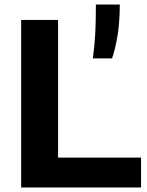

<svg xmlns="http://www.w3.org/2000/svg" viewBox="-20 -828 650 848"><path d="M73.5 0V-740H236.5V-132H603V0ZM390 -570Q398 -626 400.8 -681.2Q403.5 -736.5 403.5 -808H509Q509 -734.5 499.8 -675Q490.5 -615.5 475 -570Z"/></svg>

Font: Encode Sans Semi Expanded
Style: Bold
Weight: 700
Width: 6
Designer: Multiple Designers
Foundry: Impallari Type
Version: Version 3.000; ttfautohint (v1.8.3) -l 8 -r 50 -G 200 -x 14 